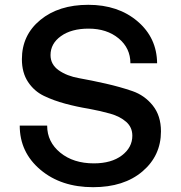

<svg xmlns="http://www.w3.org/2000/svg" viewBox="-20 -753 751 798"><path d="M367 25Q234 25 148 -47.5Q62 -120 62 -231H176Q176 -163 230.5 -118.5Q285 -74 370 -74Q443 -74 486.5 -107Q530 -140 530 -189Q530 -224 504.5 -246.5Q479 -269 438.5 -280.5Q398 -292 349 -301Q300 -309 251.5 -322Q203 -335 162.5 -354.5Q122 -374 96.5 -412.5Q71 -451 71 -507Q71 -607 147.5 -670Q224 -733 347 -733Q471 -733 551.5 -664.5Q632 -596 633 -490H522Q522 -553 473 -593.5Q424 -634 348 -634Q277 -634 233.5 -603Q190 -572 190 -524Q190 -485 224 -461Q258 -437 309 -428Q360 -419 419.5 -405.5Q479 -392 530 -374.5Q581 -357 615 -314.5Q649 -272 649 -207Q649 -106 572 -40.5Q495 25 367 25Z"/></svg>

Font: Metropolitano Medium
Style: Regular
Weight: 500
Designer: Fonts by Alex Slobzheninov & Chris M. Simpson / Changes by Cristiano Sobral
Foundry: Fonts by Alex Slobzheninov & Chris M. Simpson / Changes by Cristiano Sobral
Version: Version 1.00;August 30, 2020;FontCreator 13.0.0.2681 64-bit